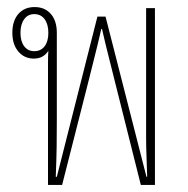

<svg xmlns="http://www.w3.org/2000/svg" viewBox="-20 -524 533 544"><path d="M116 0V-347Q116 -367 117 -380Q103 -358 76 -358Q49 -358 32 -378Q15 -398 15 -431Q15 -465 32 -484.5Q49 -504 78 -504Q107 -504 124 -484.5Q141 -465 141 -431V-186Q141 -142 140.5 -108Q140 -74 138 -23H141L256 -477H279L395 -23H397Q396 -58 395 -83.5Q394 -109 394 -133Q394 -157 394 -186V-501H419V0H379L305 -295Q297 -328 288 -363Q279 -398 269 -442H267Q257 -398 248 -363Q239 -328 231 -295L156 0ZM77 -379Q96 -379 106.5 -393Q117 -407 117 -431Q117 -455 106.5 -469.5Q96 -484 77 -484Q59 -484 48.5 -469.5Q38 -455 38 -431Q38 -407 48.5 -393Q59 -379 77 -379Z"/></svg>

Font: Noto Sans Thai Looped UI Narrow Thin
Style: Regular
Weight: 100
Width: 4
Designer: Cadson Demak Team
Foundry: Cadson Demak Co., Ltd.
Version: Version 1.000; ttfautohint (v1.8.4.7-5d5b)